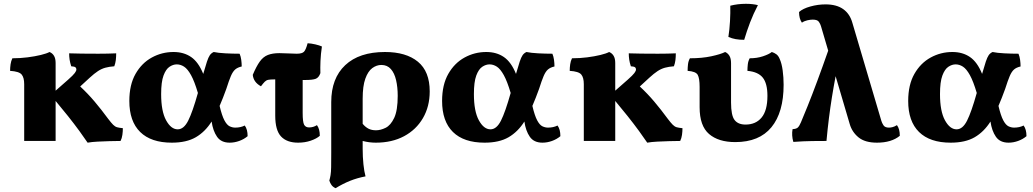

<svg xmlns="http://www.w3.org/2000/svg" viewBox="-20 -740 5425 1008"><path d="M240 -467Q255 -461 263.5 -447Q272 -433 272 -409V-264L338 -322Q364 -345 372.5 -356.5Q381 -368 381 -375Q381 -383 375.5 -387Q370 -391 354 -392Q348 -410 345.5 -426.5Q343 -443 343 -460Q365 -459 409.5 -458.5Q454 -458 496 -458Q521 -458 545 -458.5Q569 -459 590 -460Q590 -441 588 -424.5Q586 -408 580 -392Q553 -390 533 -384.5Q513 -379 494 -366.5Q475 -354 451 -332L401 -286Q441 -249 476.5 -207Q512 -165 548 -116Q564 -95 574 -85Q584 -75 594.5 -72Q605 -69 625 -67Q625 -50 622.5 -32Q620 -14 613 0Q588 0 556 1Q524 2 493 3.5Q462 5 440 9Q424 -15 397 -52Q370 -89 337 -130.5Q304 -172 272 -210V0H107V-298Q107 -333 93.5 -349Q80 -365 33 -368Q33 -385 35.5 -402.5Q38 -420 45 -434Q86 -434 125 -439Q164 -444 194.5 -451.5Q225 -459 240 -467Z M882 9Q773 9 716 -47Q659 -103 659 -210Q659 -295 691.5 -352Q724 -409 777 -438Q830 -467 891 -467Q945 -467 983.5 -440.5Q1022 -414 1047 -352Q1059 -394 1066.5 -416.5Q1074 -439 1081.5 -450Q1089 -461 1102 -467Q1125 -462 1163.5 -460Q1202 -458 1238 -458Q1244 -444 1246.5 -426Q1249 -408 1249 -391Q1227 -386 1214.5 -375Q1202 -364 1192 -340.5Q1182 -317 1168 -273Q1159 -249 1150.5 -226.5Q1142 -204 1133 -184Q1145 -133 1158 -108.5Q1171 -84 1185.5 -77Q1200 -70 1215 -70Q1243 -70 1265 -81Q1280 -61 1280 -25Q1261 -9 1236 0Q1211 9 1186 9Q1141 9 1119.5 -22Q1098 -53 1091 -102Q1057 -48 1008 -19.5Q959 9 882 9ZM826 -246Q826 -156 852 -108.5Q878 -61 913 -61Q945 -61 968 -106.5Q991 -152 1019 -252Q1001 -313 983 -345.5Q965 -378 946.5 -390Q928 -402 908 -402Q889 -402 870 -389.5Q851 -377 838.5 -343.5Q826 -310 826 -246Z M1545 9Q1486 9 1455.5 -23.5Q1425 -56 1425 -133V-323Q1421 -323 1417 -323Q1399 -323 1388.5 -321Q1378 -319 1370 -311Q1362 -303 1350 -287Q1311 -308 1307 -347Q1326 -392 1344 -417Q1362 -442 1386.5 -451.5Q1411 -461 1447 -461Q1469 -461 1495 -459.5Q1521 -458 1538 -458Q1566 -458 1576 -468.5Q1586 -479 1595 -513Q1614 -512 1635.5 -507Q1657 -502 1670 -496Q1664 -456 1662.5 -419.5Q1661 -383 1662 -356Q1654 -333 1638 -326.5Q1622 -320 1580 -320Q1575 -320 1569 -320V-147Q1569 -100 1576.5 -85.5Q1584 -71 1603 -71Q1625 -71 1644 -83Q1659 -63 1659 -27Q1642 -12 1611.5 -1.5Q1581 9 1545 9Z M2001 -467Q2112 -467 2174 -416Q2236 -365 2236 -260Q2236 -181 2200.5 -120Q2165 -59 2101.5 -25Q2038 9 1953 9Q1918 9 1884 0V40Q1884 84 1888 122.5Q1892 161 1899 186Q1856 194 1817.5 209.5Q1779 225 1742 248Q1728 242 1720.5 231.5Q1713 221 1709 208Q1713 194 1715.5 179Q1718 164 1718.5 137.5Q1719 111 1719 63V-204Q1719 -329 1792.5 -398Q1866 -467 2001 -467ZM1884 -222V-90Q1898 -73 1914.5 -64.5Q1931 -56 1954 -56Q1978 -56 2004.5 -69Q2031 -82 2049.5 -121Q2068 -160 2068 -237Q2068 -282 2059.5 -319Q2051 -356 2032 -377.5Q2013 -399 1982 -399Q1957 -399 1934.5 -382.5Q1912 -366 1898 -327Q1884 -288 1884 -222Z M2524 9Q2415 9 2358 -47Q2301 -103 2301 -210Q2301 -295 2333.5 -352Q2366 -409 2419 -438Q2472 -467 2533 -467Q2587 -467 2625.5 -440.5Q2664 -414 2689 -352Q2701 -394 2708.5 -416.5Q2716 -439 2723.5 -450Q2731 -461 2744 -467Q2767 -462 2805.5 -460Q2844 -458 2880 -458Q2886 -444 2888.5 -426Q2891 -408 2891 -391Q2869 -386 2856.5 -375Q2844 -364 2834 -340.5Q2824 -317 2810 -273Q2801 -249 2792.5 -226.5Q2784 -204 2775 -184Q2787 -133 2800 -108.5Q2813 -84 2827.5 -77Q2842 -70 2857 -70Q2885 -70 2907 -81Q2922 -61 2922 -25Q2903 -9 2878 0Q2853 9 2828 9Q2783 9 2761.5 -22Q2740 -53 2733 -102Q2699 -48 2650 -19.5Q2601 9 2524 9ZM2468 -246Q2468 -156 2494 -108.5Q2520 -61 2555 -61Q2587 -61 2610 -106.5Q2633 -152 2661 -252Q2643 -313 2625 -345.5Q2607 -378 2588.5 -390Q2570 -402 2550 -402Q2531 -402 2512 -389.5Q2493 -377 2480.5 -343.5Q2468 -310 2468 -246Z M3178 -467Q3193 -461 3201.5 -447Q3210 -433 3210 -409V-264L3276 -322Q3302 -345 3310.5 -356.5Q3319 -368 3319 -375Q3319 -383 3313.5 -387Q3308 -391 3292 -392Q3286 -410 3283.5 -426.5Q3281 -443 3281 -460Q3303 -459 3347.5 -458.5Q3392 -458 3434 -458Q3459 -458 3483 -458.5Q3507 -459 3528 -460Q3528 -441 3526 -424.5Q3524 -408 3518 -392Q3491 -390 3471 -384.5Q3451 -379 3432 -366.5Q3413 -354 3389 -332L3339 -286Q3379 -249 3414.5 -207Q3450 -165 3486 -116Q3502 -95 3512 -85Q3522 -75 3532.5 -72Q3543 -69 3563 -67Q3563 -50 3560.5 -32Q3558 -14 3551 0Q3526 0 3494 1Q3462 2 3431 3.5Q3400 5 3378 9Q3362 -15 3335 -52Q3308 -89 3275 -130.5Q3242 -172 3210 -210V0H3045V-298Q3045 -333 3031.5 -349Q3018 -365 2971 -368Q2971 -385 2973.5 -402.5Q2976 -420 2983 -434Q3024 -434 3063 -439Q3102 -444 3132.5 -451.5Q3163 -459 3178 -467Z M3840 6Q3752 6 3702.5 -36.5Q3653 -79 3653 -177V-284Q3653 -329 3643 -347Q3633 -365 3590 -368Q3590 -385 3592 -402.5Q3594 -420 3602 -434Q3665 -434 3714 -444.5Q3763 -455 3787 -467Q3801 -461 3809.5 -447Q3818 -433 3818 -408V-202Q3818 -134 3836.5 -110Q3855 -86 3894 -86Q3948 -86 3978.5 -123Q4009 -160 4009 -237Q4009 -302 3984.5 -332.5Q3960 -363 3904 -368Q3904 -385 3906 -402.5Q3908 -420 3916 -434Q3954 -434 3985.5 -444.5Q4017 -455 4032 -467Q4045 -463 4056 -455Q4067 -447 4074 -429Q4084 -407 4089 -370.5Q4094 -334 4094 -295Q4094 -150 4030 -72Q3966 6 3840 6ZM3887 -531Q3862 -531 3842.5 -534.5Q3823 -538 3804 -546Q3810 -584 3812.5 -628.5Q3815 -673 3814 -710Q3853 -720 3896 -720Q3932 -720 3959 -713Q3935 -667 3918 -622.5Q3901 -578 3887 -531Z M4145 5Q4140 -12 4139 -29Q4138 -46 4141 -62Q4161 -63 4169 -71Q4177 -79 4185 -98Q4197 -126 4220 -183Q4243 -240 4271 -315.5Q4299 -391 4328 -474L4290 -603Q4287 -614 4279 -625.5Q4271 -637 4247 -637Q4235 -637 4219 -633.5Q4203 -630 4190 -621Q4175 -642 4175 -677Q4195 -695 4234.5 -706Q4274 -717 4314 -717Q4372 -717 4407 -692Q4442 -667 4455 -620L4607 -106Q4610 -95 4618 -82.5Q4626 -70 4647 -70Q4655 -70 4665.5 -72.5Q4676 -75 4689 -83Q4704 -63 4704 -27Q4660 9 4584 9Q4521 9 4487 -19Q4453 -47 4441 -89L4367 -340Q4356 -282 4347.5 -229Q4339 -176 4332 -120.5Q4325 -65 4319 0Q4288 0 4244.5 0.5Q4201 1 4145 5Z M4971 9Q4862 9 4805 -47Q4748 -103 4748 -210Q4748 -295 4780.5 -352Q4813 -409 4866 -438Q4919 -467 4980 -467Q5034 -467 5072.5 -440.5Q5111 -414 5136 -352Q5148 -394 5155.5 -416.5Q5163 -439 5170.5 -450Q5178 -461 5191 -467Q5214 -462 5252.5 -460Q5291 -458 5327 -458Q5333 -444 5335.5 -426Q5338 -408 5338 -391Q5316 -386 5303.5 -375Q5291 -364 5281 -340.5Q5271 -317 5257 -273Q5248 -249 5239.5 -226.5Q5231 -204 5222 -184Q5234 -133 5247 -108.5Q5260 -84 5274.5 -77Q5289 -70 5304 -70Q5332 -70 5354 -81Q5369 -61 5369 -25Q5350 -9 5325 0Q5300 9 5275 9Q5230 9 5208.5 -22Q5187 -53 5180 -102Q5146 -48 5097 -19.5Q5048 9 4971 9ZM4915 -246Q4915 -156 4941 -108.5Q4967 -61 5002 -61Q5034 -61 5057 -106.5Q5080 -152 5108 -252Q5090 -313 5072 -345.5Q5054 -378 5035.5 -390Q5017 -402 4997 -402Q4978 -402 4959 -389.5Q4940 -377 4927.5 -343.5Q4915 -310 4915 -246Z"/></svg>

Font: Vollkorn ExtraBold
Style: Regular
Weight: 800
Designer: Friedrich Althausen
Foundry: Friedrich Althausen
Version: Version 5.000; ttfautohint (v1.8.3)